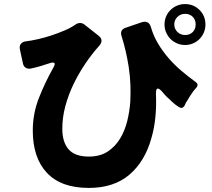

<svg xmlns="http://www.w3.org/2000/svg" viewBox="-20 -884 1040 943"><path d="M889 -663Q868 -663 849.5 -671Q831 -679 817.5 -692.5Q804 -706 796 -724.5Q788 -743 788 -764Q788 -785 796 -803.5Q804 -822 818 -835.5Q832 -849 850 -856.5Q868 -864 889 -864Q931 -864 960 -835Q989 -806 989 -764Q989 -743 981.5 -725Q974 -707 960.5 -693Q947 -679 928.5 -671Q910 -663 889 -663ZM889 -712Q912 -712 926.5 -726.5Q941 -741 941 -764Q941 -787 926.5 -801.5Q912 -816 889 -816Q867 -816 851.5 -801Q836 -786 836 -764Q836 -742 851.5 -727Q867 -712 889 -712ZM416 39Q280 39 210.5 -35Q141 -109 141 -243Q141 -326 171 -402.5Q201 -479 241 -550Q263 -587 222 -573Q199 -565 176 -558.5Q153 -552 130 -547Q116 -545 106 -551.5Q96 -558 93 -571L78 -640Q74 -657 82 -668Q90 -679 107 -681Q133 -684 166 -691.5Q199 -699 232.5 -710Q266 -721 297.5 -734.5Q329 -748 350 -763Q361 -771 374 -771Q384 -771 394 -764L465 -708Q478 -698 478.5 -685Q479 -672 468 -660Q432 -620 399.5 -572Q367 -524 341.5 -471.5Q316 -419 301 -363Q286 -307 286 -252Q286 -186 317 -150.5Q348 -115 416 -115Q472 -115 509.5 -140Q547 -165 570.5 -204.5Q594 -244 605.5 -292Q617 -340 620 -386Q622 -426 620.5 -468Q619 -510 612 -556Q606 -594 597.5 -631.5Q589 -669 577 -707Q567 -738 598 -748L677 -775Q711 -785 721 -751Q734 -707 756.5 -669.5Q779 -632 807.5 -599Q836 -566 870 -537Q904 -508 940 -482Q959 -469 943 -452Q939 -448 935.5 -443.5Q932 -439 928 -434Q913 -413 898 -387Q894 -382 891.5 -376.5Q889 -371 887 -366Q880 -354 870 -354Q865 -354 856.5 -359.5Q848 -365 839 -372Q830 -379 822.5 -386.5Q815 -394 812 -397Q802 -405 793.5 -414Q785 -423 776 -434Q763 -449 755 -449Q745 -449 746 -422Q751 -300 724 -207Q692 -91 615.5 -26Q539 39 416 39Z"/></svg>

Font: Higure Gothic Black
Style: Regular
Weight: 900
Designer: Yoshimichi Ohira
Foundry: Positype
Version: Version 1.000